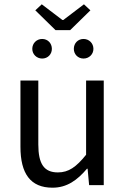

<svg xmlns="http://www.w3.org/2000/svg" viewBox="-20 -860 584 892"><path d="M224 12C291 12 339 -23 384 -76H387L394 0H462V-486H380V-141C334 -84 299 -59 249 -59C185 -59 158 -98 158 -189V-486H75V-178C75 -54 121 12 224 12ZM174 -840 144 -812 238 -720H306L400 -812L370 -840L274 -767H270ZM176 -588C202 -588 221 -608 221 -633C221 -659 202 -679 176 -679C150 -679 130 -659 130 -633C130 -608 150 -588 176 -588ZM368 -588C394 -588 414 -608 414 -633C414 -659 394 -679 368 -679C342 -679 323 -659 323 -633C323 -608 342 -588 368 -588Z"/></svg>

Font: Giro Sans Regular
Style: Regular
Weight: 400
Designer: Paul D. Hunt
Foundry: Adobe Systems Incorporated
Version: Version 1.000;PS 1.0;hotconv 1.0.88;makeotf.lib2.5.647800